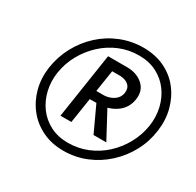

<svg xmlns="http://www.w3.org/2000/svg" viewBox="-155 -884 1089 1068"><g transform="rotate(30 389.5 -350.0)"><path d="M386 -346 477 -150H559L454 -346ZM328 -570 264 -151H334L399 -570ZM360 -509H444Q477 -507 496 -489.5Q515 -472 511 -440Q506 -408 479.5 -390Q453 -372 419 -370H338L329 -312L417 -313Q482 -315 528.5 -349Q575 -383 583 -442Q591 -500 552.5 -534.5Q514 -569 453 -570H369ZM130 -350Q140 -414 171 -470Q202 -526 248.5 -569Q295 -612 353 -636Q411 -660 477 -660Q541 -660 590.5 -634.5Q640 -609 672 -565.5Q704 -522 717 -466.5Q730 -411 721 -350Q711 -287 680.5 -231Q650 -175 603.5 -132Q557 -89 498.5 -65Q440 -41 374 -41Q310 -41 260.5 -66.5Q211 -92 179 -135.5Q147 -179 134 -234.5Q121 -290 130 -350ZM75 -350Q65 -278 82 -213.5Q99 -149 139 -98.5Q179 -48 239 -19Q299 10 374 10Q451 10 519 -18Q587 -46 641 -95.5Q695 -145 730 -210Q765 -275 775 -350Q785 -422 768 -487Q751 -552 711.5 -602.5Q672 -653 612 -681.5Q552 -710 477 -710Q401 -710 332.5 -682.5Q264 -655 210 -605.5Q156 -556 121 -490.5Q86 -425 75 -350Z"/></g></svg>

Font: Jost Medium
Style: Italic
Weight: 500
Italic angle: -5°
Version: Version 3.710